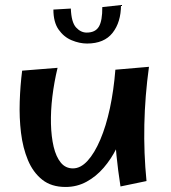

<svg xmlns="http://www.w3.org/2000/svg" viewBox="-20 -731 678 763"><path d="M240.5 12Q184 12 147.8 -16.9Q111.5 -45.8 91.1 -94.4Q70.8 -143 63.5 -203.1Q56.2 -263.2 58.4 -327.4Q60.5 -391.5 68 -450.2L208.8 -461.5Q195 -404.2 188.1 -347.2Q181.2 -290.2 182.5 -239Q183.8 -187.8 193.2 -147.8Q202.8 -107.8 221.6 -84.8Q240.5 -61.8 269.8 -61.8Q300.5 -61.8 328.1 -92.1Q355.8 -122.5 378.6 -176.1Q401.5 -229.8 416.8 -301Q432 -372.2 438.5 -454L492.8 -317.2Q490.5 -276.5 477.8 -231.1Q465 -185.8 443.5 -142.5Q422 -99.2 392 -64.4Q362 -29.5 323.9 -8.8Q285.8 12 240.5 12ZM458.8 10Q448.5 -56.5 442.8 -114.5Q437 -172.5 435 -226.2Q433 -280 434.1 -335.9Q435.2 -391.8 438.5 -454L572 -465.5Q556 -349.2 553.6 -235.8Q551.2 -122.2 562.2 -11.5ZM326 -558Q296 -558 264.8 -571Q233.5 -584 212.9 -613.5Q192.2 -643 192.2 -693L261.5 -697Q263.5 -642.5 282.2 -622Q301 -601.5 324.5 -601.5Q358.8 -601.5 372.9 -625.1Q387 -648.8 386.5 -702.8L460.8 -711Q460.8 -643 427.4 -600.5Q394 -558 326 -558Z"/></svg>

Font: Marhey Light
Style: Regular
Weight: 300
Designer: Nur Syamsi & Bustanul Arifin
Foundry: Namelatype
Version: Version 1.000